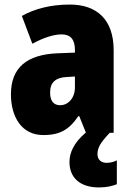

<svg xmlns="http://www.w3.org/2000/svg" viewBox="-20 -583 573 843"><path d="M408 94C408 66 420 44 462 0H479V-363C479 -496 406 -563 287 -563C204 -563 133 -545 76 -513L122 -391C172 -418 216 -432 251 -432C289 -432 309 -410 309 -364V-352L231 -349C99 -343 28 -287 28 -169C28 -70 75 10 170 10C246 10 285 -16 324 -73H328L357 -1C303 44 285 89 285 128C285 198 332 240 415 240C449 240 475 233 493 226V121C482 127 466 132 448 132C423 132 408 117 408 94ZM275 -245 309 -247V-200C309 -153 280 -121 244 -121C216 -121 200 -139 200 -177C200 -220 223 -243 275 -245Z"/></svg>

Font: Noto Sans Sinhala Condensed Black
Style: Regular
Weight: 900
Width: 3
Designer: Jelle Bosma - Monotype Design Team
Foundry: Monotype Imaging Inc.
Version: Version 2.006